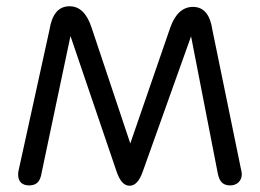

<svg xmlns="http://www.w3.org/2000/svg" viewBox="-20 -593 831 613"><path d="M272 -506C257 -551 234 -573 202 -573C167 -573 146 -548 138 -498L39 -47C38 -43 38 -39 38 -35C38 -12 52 -1 73 -1C98 -1 109 -15 113 -42L205 -478L353 -43C363 -15 376 0 394 0C411 0 425 -15 435 -43L590 -477L675 -41C680 -14 691 -1 715 -1C736 -1 752 -15 752 -37C752 -40 751 -42 751 -45L658 -498C651 -547 630 -571 596 -571C563 -571 539 -548 524 -506L396 -135Z"/></svg>

Font: Numismatica Pro
Style: Regular
Weight: 400
Designer: Chris Hopkins
Foundry: Edward C. D. Hopkins
Version: Version 2.19D